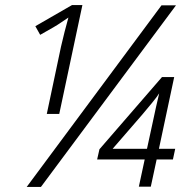

<svg xmlns="http://www.w3.org/2000/svg" viewBox="-20 -735 760 755"><path d="M85 0 615 -714H672L141 0ZM164 -287H213L304 -715H263L119 -632L138 -598L189 -627Q208 -638 221.5 -647.5Q235 -657 249 -666Q242 -641 234 -610Q226 -579 220 -552ZM526 -1H573L596 -108H660L669 -150H605L665 -432H617L371 -148L362 -108H549ZM423 -150 540 -285Q557 -305 577.5 -330Q598 -355 606 -368Q600 -344 593.5 -314Q587 -284 581 -256L558 -150Z"/></svg>

Font: Noto Sans UI Light
Style: Italic
Weight: 300
Italic angle: -12°
Designer: Monotype Design Team
Foundry: Monotype Imaging Inc.
Version: Version 1.901